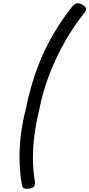

<svg xmlns="http://www.w3.org/2000/svg" viewBox="-20 -1105 560 1204"><path d="M505 -1019Q456 -958 412.5 -887Q369 -816 333 -739.5Q297 -663 270 -583Q243 -503 227 -421Q207 -341 196.5 -261.5Q186 -182 186.5 -109Q187 -36 198 27Q202 54 194 64Q186 74 164 78Q144 81 132 76.5Q120 72 117 53Q104 -24 102.5 -103.5Q101 -183 111.5 -264Q122 -345 143 -426Q159 -507 183.5 -588Q208 -669 243 -749.5Q278 -830 324.5 -907.5Q371 -985 429 -1059Q447 -1081 462 -1084Q477 -1087 499 -1074Q516 -1064 519.5 -1052.5Q523 -1041 505 -1019Z"/></svg>

Font: Playwrite BE VLG
Style: Regular
Weight: 400
Designer: Veronika Burian, José Scaglione
Foundry: TypeTogether
Version: Version 1.002